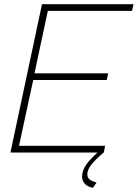

<svg xmlns="http://www.w3.org/2000/svg" viewBox="-20 -730 659 919"><path d="M181 -710H619L612 -678H209L145 -379H498L491 -347H139L71 -32H483L477 0H30ZM373 115Q373 84 395.5 54Q418 24 462 -13H471L476 0Q433 37 415.5 60.5Q398 84 398 105Q398 120 408.5 128.5Q419 137 442 144L425 169Q397 163 385 148.5Q373 134 373 115Z"/></svg>

Font: Raleway Thin ExtraLight
Style: Italic
Weight: 250
Italic angle: -12°
Version: Version 4.026